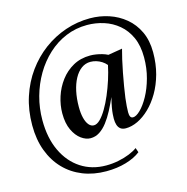

<svg xmlns="http://www.w3.org/2000/svg" viewBox="-136 -861 1208 1240"><g transform="rotate(-15 468.5 -241.0)"><path d="M36.5 -160Q36.5 -261.5 65 -349Q93.5 -436.5 144.5 -507Q195.5 -577.5 263.2 -627.8Q331 -678 410.2 -705Q489.5 -732 574.5 -732Q640 -732 700.5 -712Q761 -692 809 -652.2Q857 -612.5 885 -553Q913 -493.5 913 -414.5Q913 -336.5 894.8 -270.2Q876.5 -204 845.8 -151.5Q815 -99 776.5 -61.8Q738 -24.5 696.8 -5Q655.5 14.5 616.5 14.5Q595 14.5 581.8 4.8Q568.5 -5 562.5 -23Q556.5 -41 556.5 -65.5Q556.5 -77.5 557.8 -96Q559 -114.5 563.8 -141.2Q568.5 -168 578 -205Q558.5 -161 537.5 -121Q516.5 -81 492.5 -49.8Q468.5 -18.5 440.8 -0.5Q413 17.5 380 17.5Q349.5 17.5 318 -5.2Q286.5 -28 265.2 -73Q244 -118 244 -184Q244 -239.5 262 -295.2Q280 -351 314.8 -397.2Q349.5 -443.5 399.8 -471.5Q450 -499.5 514.5 -499.5Q533 -499.5 553.5 -496.2Q574 -493 593.8 -487.2Q613.5 -481.5 630 -473L725 -489Q717 -461 708 -421.2Q699 -381.5 690.5 -337.5Q682 -293.5 675 -251.2Q668 -209 663.5 -175.5Q660 -146 658.2 -122.2Q656.5 -98.5 656.5 -82Q656.5 -62.5 662 -52.2Q667.5 -42 679.5 -42Q700.5 -42 729.2 -70Q758 -98 785.2 -147.2Q812.5 -196.5 830.2 -261Q848 -325.5 848 -398Q848 -476 822.8 -532Q797.5 -588 754.2 -624.2Q711 -660.5 656.8 -677.8Q602.5 -695 545.5 -695Q469.5 -695 403 -667.2Q336.5 -639.5 282.2 -589.5Q228 -539.5 189.2 -473.8Q150.5 -408 129.5 -332Q108.5 -256 108.5 -175.5Q108.5 -56 149.8 31.2Q191 118.5 264 166Q337 213.5 432 213.5Q474.5 213.5 515 205.2Q555.5 197 588.8 183.5Q622 170 643.5 154L654 184.5Q616 214.5 556 232.2Q496 250 423.5 250Q338.5 250 267.5 221.8Q196.5 193.5 145 140.2Q93.5 87 65 11.2Q36.5 -64.5 36.5 -160ZM358 -197Q358 -154 366 -122.8Q374 -91.5 388.5 -74.5Q403 -57.5 422 -57.5Q442.5 -57.5 464.5 -79.2Q486.5 -101 508.2 -137.8Q530 -174.5 549.5 -220.5Q569 -266.5 584.8 -315.5Q600.5 -364.5 610 -410.5Q597 -426 579.8 -437Q562.5 -448 543.2 -453.8Q524 -459.5 505 -459.5Q471.5 -459.5 444.2 -439.5Q417 -419.5 397.8 -384Q378.5 -348.5 368.2 -300.8Q358 -253 358 -197Z"/></g></svg>

Font: Merriweather 96pt SemiBold
Style: Italic
Weight: 600
Italic angle: -7.8°
Version: Version 2.101